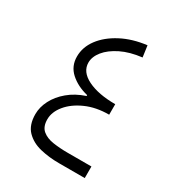

<svg xmlns="http://www.w3.org/2000/svg" viewBox="-163 -778 817 883"><g transform="rotate(30 246.0 -336.5)"><path d="M236.8 -335.9Q180.7 -349.6 144 -382.6Q107.4 -415.5 107.4 -466.8Q107.4 -516.6 139.9 -560.1Q172.4 -603.5 230 -633.8Q287.6 -664.1 362.8 -673.3L371.1 -613.3Q307.6 -606 261.7 -583.3Q215.8 -560.5 191.4 -530.3Q167 -500 167 -468.8Q167 -419.9 223.1 -392.1Q279.3 -364.3 369.6 -364.3V-308.6Q300.8 -308.6 247.6 -284.9Q194.3 -261.2 164.1 -224.4Q133.8 -187.5 133.8 -148.4Q133.8 -109.4 155.8 -90.8Q177.7 -72.3 213.9 -66.9Q250 -61.5 291.5 -61.5H418V0H279.8Q228.5 0 181.4 -11.2Q134.3 -22.5 104.2 -53.2Q74.2 -84 74.2 -141.6Q74.2 -178.7 93.3 -215.8Q112.3 -252.9 148.7 -283.4Q185.1 -314 236.8 -331.1Z"/></g></svg>

Font: Estedad-FD Light
Style: Regular
Weight: 300
Designer: Amin Abedi
Version: Version 7.3